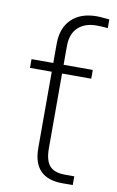

<svg xmlns="http://www.w3.org/2000/svg" viewBox="-84 -777 502 823"><g transform="rotate(10 167.0 -365.0)"><path d="M25.4 -462.9V-501H120.1V-585Q120.1 -653.3 159.7 -691.9Q199.2 -730.5 269.5 -730.5Q283.2 -730.5 301.8 -728.5Q320.3 -726.6 324.2 -726.6V-688.5Q298.8 -691.4 275.4 -691.4Q224.6 -691.4 194.8 -663.6Q165 -635.7 165 -581.1V-501H292V-462.9H165V-137.7Q165 -85 185.5 -61.5Q206.1 -38.1 252.9 -38.1H293V0H248Q120.1 0 120.1 -130.9V-462.9Z"/></g></svg>

Font: Gothic A1 ExtraLight
Style: Regular
Weight: 275
Designer: HanYang I&C Co.,Ltd.
Foundry: HanYang I&C Co.,Ltd.
Version: Version 2.50